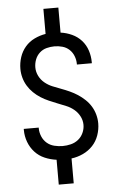

<svg xmlns="http://www.w3.org/2000/svg" viewBox="-62 -880 623 1023"><g transform="rotate(-5 250.0 -368.0)"><path d="M210 102H290V-31Q322 -35 352 -49Q382 -63 404 -86.5Q426 -110 437 -141.5Q448 -173 448 -205Q448 -229 441.5 -252.5Q435 -276 422.5 -296.5Q410 -317 392 -334Q374 -351 354 -364Q334 -377 312 -387Q290 -397 267 -405.5Q244 -414 222 -423Q200 -432 181 -447.5Q162 -463 151 -485Q140 -507 140 -531Q140 -553 148 -573.5Q156 -594 172 -608.5Q188 -623 209 -628.5Q230 -634 251 -634Q273 -634 294 -628Q315 -622 330.5 -607.5Q346 -593 354 -572.5Q362 -552 362 -531Q362 -530 362 -529Q362 -528 362 -527H442Q442 -529 442 -530.5Q442 -532 442 -533Q442 -565 432 -595.5Q422 -626 401 -649.5Q380 -673 350.5 -686.5Q321 -700 290 -704V-838H210V-704Q179 -699 150 -685Q121 -671 100.5 -647Q80 -623 70 -592.5Q60 -562 60 -530Q60 -506 66.5 -482.5Q73 -459 85.5 -438.5Q98 -418 115.5 -401Q133 -384 153.5 -371Q174 -358 196 -348.5Q218 -339 240.5 -330Q263 -321 285.5 -312Q308 -303 327 -287.5Q346 -272 357.5 -250Q369 -228 369 -204Q369 -182 359.5 -161Q350 -140 332.5 -126Q315 -112 293 -106.5Q271 -101 249 -101Q227 -101 204.5 -106.5Q182 -112 165 -126.5Q148 -141 139 -162.5Q130 -184 130 -206Q130 -207 130 -208Q130 -209 130 -210H50Q50 -208 50 -206.5Q50 -205 50 -204Q50 -171 61.5 -140Q73 -109 95 -85Q117 -61 147.5 -48Q178 -35 210 -31Z"/></g></svg>

Font: Iosevka SS09
Style: Regular
Weight: 400
Monospace: yes
Designer: Belleve Invis
Foundry: Belleve Invis
Version: Version 5.2.1; ttfautohint (v1.8.3)